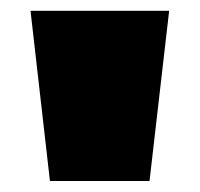

<svg xmlns="http://www.w3.org/2000/svg" viewBox="-20 -805 367 353"><path d="M36.1 -785.2H291L254.9 -472.2H71.8Z"/></svg>

Font: Mattone
Style: Bold
Weight: 700
Width: 6
Designer: Nunzio Mazzaferro
Foundry: Collletttivo
Version: Version 2.000;Glyphs 3.2 (3217)